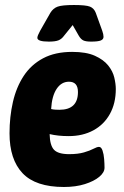

<svg xmlns="http://www.w3.org/2000/svg" viewBox="-20 -738 494 766"><path d="M235 8Q122 8 70 -47Q18 -102 18 -206Q18 -272 31.5 -331Q45 -390 74.5 -435Q104 -480 152 -505.5Q200 -531 268 -531Q324 -531 358.5 -515.5Q393 -500 411.5 -477Q430 -454 436 -428.5Q442 -403 442 -383Q442 -326 418.5 -283.5Q395 -241 352.5 -218Q310 -195 254 -195Q232 -195 213.5 -197Q195 -199 178 -203Q179 -158 195.5 -140.5Q212 -123 256 -123Q291 -123 315 -130Q339 -137 353 -144.5Q367 -152 375 -152Q384 -152 389 -137.5Q394 -123 395.5 -103.5Q397 -84 397 -69Q397 -50 376 -32.5Q355 -15 318.5 -3.5Q282 8 235 8ZM217 -300Q291 -300 291 -371Q291 -412 255 -412Q225 -412 206 -383.5Q187 -355 184 -303Q192 -301 200.5 -300.5Q209 -300 217 -300ZM175 -572Q129 -572 129 -587Q129 -595 140 -615L181 -687Q192 -705 210 -711.5Q228 -718 275 -718Q323 -718 339 -711.5Q355 -705 362 -687L388 -615Q393 -601 393 -591Q393 -581 382 -576.5Q371 -572 343 -572Q322 -572 312 -577Q302 -582 294 -596L270 -638L236 -596Q226 -582 213 -577Q200 -572 175 -572Z"/></svg>

Font: Asap Condensed Condensed ExtraBold
Style: Italic
Weight: 800
Width: 3
Italic angle: -6°
Designer: Pablo Cosgaya
Foundry: Omnibus-Type
Version: Version 3.001; ttfautohint (v1.8.4.7-5d5b)